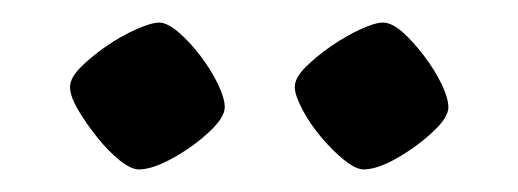

<svg xmlns="http://www.w3.org/2000/svg" viewBox="-20 -727 459 170"><path d="M302 -577Q295 -577 284.5 -585.5Q274 -594 264 -606Q254 -618 247.5 -630.5Q241 -643 241 -650Q241 -658 250.5 -667.5Q260 -677 273 -686Q286 -695 299 -701Q312 -707 319 -707Q327 -707 336.5 -698.5Q346 -690 355.5 -677.5Q365 -665 371 -652.5Q377 -640 377 -632Q377 -623 363 -610Q349 -597 331.5 -587Q314 -577 302 -577ZM103 -577Q96 -577 86 -585Q76 -593 66 -605.5Q56 -618 49 -630Q42 -642 42 -650Q42 -658 51.5 -667.5Q61 -677 74 -686Q87 -695 100.5 -701Q114 -707 121 -707Q128 -707 138 -698.5Q148 -690 157.5 -677.5Q167 -665 173 -652.5Q179 -640 179 -632Q179 -623 165 -610Q151 -597 133 -587Q115 -577 103 -577Z"/></svg>

Font: Texturina Medium 12pt Medium
Style: Regular
Weight: 500
Version: Version 1.002